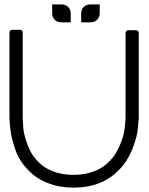

<svg xmlns="http://www.w3.org/2000/svg" viewBox="-20 -861 682 879"><path d="M35.2 -724.6Q47.9 -724.6 72.3 -724.6Q77.1 -724.6 80.1 -721.7Q84 -717.8 84 -712.9Q84 -582 84 -319.3Q84 -319.3 84 -319.3Q84 -318.4 85.9 -286.1Q86.9 -252.9 101.6 -210.9Q108.4 -188.5 121.1 -165Q133.8 -142.6 153.3 -122.1Q181.6 -91.8 223.6 -76.2Q264.6 -60.5 317.4 -60.5Q368.2 -60.5 409.2 -76.2Q450.2 -90.8 479.5 -121.1Q499 -140.6 512.7 -164.1Q525.4 -186.5 534.2 -209Q549.8 -251 551.8 -284.2Q554.7 -316.4 554.7 -316.4Q554.7 -448.2 554.7 -710.9Q554.7 -715.8 558.6 -718.8Q561.5 -722.7 566.4 -722.7Q579.1 -722.7 603.5 -722.7Q608.4 -722.7 611.3 -718.8Q615.2 -715.8 615.2 -710.9Q615.2 -580.1 615.2 -318.4Q615.2 -315.4 611.3 -276.4Q608.4 -236.3 588.9 -186.5Q579.1 -159.2 562.5 -131.8Q545.9 -103.5 521.5 -80.1Q483.4 -41 431.6 -21.5Q380.9 -2 317.4 -2Q252 -2 200.2 -22.5Q147.5 -42 109.4 -82Q66.4 -126 48.8 -179.7Q31.2 -232.4 27.3 -270.5Q24.4 -291 24.4 -304.7Q23.4 -318.4 23.4 -321.3Q23.4 -370.1 23.4 -467.8Q23.4 -549.8 23.4 -712.9Q23.4 -717.8 27.3 -721.7Q30.3 -724.6 35.2 -724.6ZM221.7 -799.8Q221.7 -817.4 233.4 -829.1Q245.1 -840.8 262.7 -840.8Q279.3 -840.8 292 -829.1Q303.7 -817.4 303.7 -799.8Q303.7 -791 303.7 -779.3Q303.7 -767.6 303.7 -758.8Q303.7 -758.8 287.1 -758.8Q270.5 -758.8 262.7 -758.8Q246.1 -758.8 233.4 -771.5Q221.7 -783.2 221.7 -799.8ZM300.8 -799.8Q300.8 -783.2 289.1 -770.5Q277.3 -758.8 259.8 -758.8Q242.2 -758.8 230.5 -770.5Q218.8 -783.2 218.8 -799.8Q218.8 -808.6 218.8 -821.3Q218.8 -833 218.8 -840.8Q218.8 -840.8 235.4 -840.8Q251 -840.8 259.8 -840.8Q277.3 -840.8 289.1 -829.1Q300.8 -817.4 300.8 -799.8ZM395.5 -840.8Q403.3 -840.8 419.9 -840.8Q436.5 -840.8 436.5 -840.8Q436.5 -833 436.5 -821.3Q436.5 -808.6 436.5 -799.8Q436.5 -783.2 424.8 -770.5Q412.1 -758.8 395.5 -758.8Q377.9 -758.8 366.2 -770.5Q354.5 -783.2 354.5 -799.8Q354.5 -817.4 366.2 -829.1Q378.9 -840.8 395.5 -840.8ZM392.6 -758.8Q384.8 -758.8 368.2 -758.8Q351.6 -758.8 351.6 -758.8Q351.6 -767.6 351.6 -779.3Q351.6 -791 351.6 -799.8Q351.6 -817.4 363.3 -829.1Q376 -840.8 392.6 -840.8Q410.2 -840.8 421.9 -829.1Q433.6 -817.4 433.6 -799.8Q433.6 -783.2 421.9 -771.5Q410.2 -758.8 392.6 -758.8Z"/></svg>

Font: Citrica
Style: Regular
Weight: 400
Designer: Mario Otalvaro
Version: Version 1.0